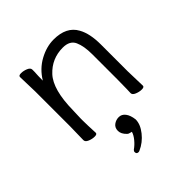

<svg xmlns="http://www.w3.org/2000/svg" viewBox="-193 -617 974 974"><g transform="rotate(-45 294.0 -130.5)"><path d="M496 -105 499 1Q499 11 481.5 11Q464 11 446 3.5Q428 -4 428 -16V-17Q429 -25 429 -44L430 -115V-293Q430 -352 414 -387.5Q398 -423 348 -423Q269 -423 215.5 -365.5Q162 -308 160 -162Q159 -129 158 -105V-89Q158 -59 161 1Q161 11 143.5 11Q126 11 108 3.5Q90 -4 90 -17L92 -115V-364L89 -471Q89 -481 106.5 -481Q124 -481 142 -473.5Q160 -466 160 -453V-439Q158 -411 158 -376Q190 -429 241.5 -457Q293 -485 344 -485Q436 -485 470 -422Q496 -376 496 -297ZM245 224Q231 224 231 210Q231 203 237 198Q256 185 272.5 165Q289 145 294 127Q292 126 282.5 124Q273 122 269 117Q247 96 247 73.5Q247 51 263 39Q279 27 299.5 27Q320 27 334 45Q348 63 352 96Q352 131 323 167.5Q294 204 253 222Q249 224 245 224Z"/></g></svg>

Font: LXGW WenKai Lite
Style: Regular
Weight: 400
Designer: LXGW / Fontworks Inc.
Foundry: LXGW / Fontworks Inc.
Version: Version 1.511; March 25, 2025